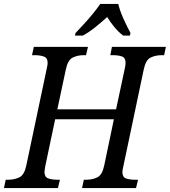

<svg xmlns="http://www.w3.org/2000/svg" viewBox="-40 -951 859 971"><path d="M-20 0 -11 -42H1Q32 -42 57.5 -54Q83 -66 93 -114L196 -602Q201 -623 201 -633Q201 -658 182 -665Q163 -672 134 -672H122L131 -714H405L395 -672H383Q353 -672 328 -660Q303 -648 293 -600L250 -398H547L591 -604Q595 -621 595 -633Q595 -659 576.5 -665.5Q558 -672 530 -672H518L526 -714H799L790 -672H778Q747 -672 722 -660Q697 -648 687 -600L584 -111Q582 -104 580.5 -95Q579 -86 579 -81Q579 -55 597.5 -48.5Q616 -42 645 -42H658L648 0H375L384 -42H396Q427 -42 452 -54Q477 -66 487 -114L536 -348H239L189 -111Q188 -104 186.5 -95Q185 -86 185 -81Q185 -56 203.5 -49Q222 -42 251 -42H263L253 0ZM342 -784Q360 -803 384 -829Q408 -855 430 -882Q452 -909 467 -931H558Q566 -897 585 -855Q604 -813 620 -784L617 -771H583Q560 -788 538.5 -814Q517 -840 502 -865Q474 -839 442 -813.5Q410 -788 379 -771H339Z"/></svg>

Font: Noto Serif SemiCondensed
Style: Italic
Weight: 400
Width: 4
Italic angle: -12°
Designer: Monotype Design Team
Foundry: Monotype Imaging Inc.
Version: Version 2.013